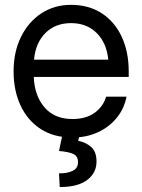

<svg xmlns="http://www.w3.org/2000/svg" viewBox="-20 -547 576 780"><path d="M274.4 11.7Q198.7 11.7 145.3 -22.9Q91.8 -57.6 63.5 -118.4Q35.2 -179.2 35.2 -256.8Q35.2 -335.4 64.9 -396.5Q94.7 -457.5 147.5 -492.4Q200.2 -527.3 268.6 -527.3Q340.3 -527.3 393.1 -493.2Q445.8 -459 474.4 -397.9Q502.9 -336.9 502.9 -256.8V-234.4H117.2Q120.1 -158.7 160.6 -111.1Q201.2 -63.5 274.4 -63.5Q329.6 -63.5 364.5 -88.9Q399.4 -114.3 411.1 -154.3H494.1Q484.4 -105 453.6 -67.6Q422.9 -30.3 376.7 -9.3Q330.6 11.7 274.4 11.7ZM118.2 -304.7H419.9Q413.1 -373 372.6 -413.1Q332 -453.1 268.6 -453.1Q205.1 -453.1 164.8 -413.1Q124.5 -373 118.2 -304.7ZM234.4 -2.9H303.7L297.9 25.4Q325.7 29.8 348.9 48.8Q372.1 67.9 372.1 109.4Q372.1 155.3 334.2 184.1Q296.4 212.9 222.7 212.9L219.7 157.2Q252.9 157.7 274.9 147.2Q296.9 136.7 296.9 112.3Q296.9 87.9 278.6 78.9Q260.3 69.8 219.7 66.4Z"/></svg>

Font: Inter Display
Style: Regular
Weight: 400
Designer: Rasmus Andersson
Foundry: rsms
Version: Version 4.000;git-37864ae